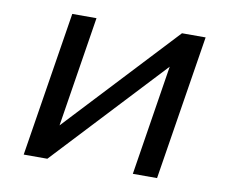

<svg xmlns="http://www.w3.org/2000/svg" viewBox="-61 -572 775 648"><g transform="rotate(10 326.0 -248.0)"><path d="M58 0 137 -496H220L160 -118L513 -496H594L515 0H432L492 -379H493L139 0Z"/></g></svg>

Font: Nunito Sans 7pt
Style: Italic
Weight: 400
Italic angle: -9°
Designer: Vernon Adams
Foundry: Vernon Adams
Version: Version 3.101;gftools[0.9.27]